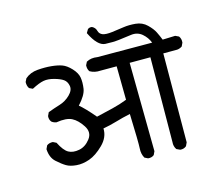

<svg xmlns="http://www.w3.org/2000/svg" viewBox="-96 -816 995 891"><g transform="rotate(-15 401.5 -370.5)"><path d="M664.1 -42 647.5 -49.8Q636.7 -65.4 638.7 -85.9L641.6 -492.2H542L546.9 -66.4L539.1 -49.8Q527.3 -40 509.8 -42L494.1 -49.8Q482.4 -70.3 484.4 -96.7Q486.3 -123 481.4 -262.7Q444.3 -254.9 411.6 -245.1Q378.9 -235.4 345.7 -229.5Q347.7 -187.5 312.5 -152.8Q277.3 -118.2 244.1 -106.4Q210.9 -94.7 181.2 -97.2Q151.4 -99.6 133.3 -110.4Q115.2 -121.1 91.3 -142.6Q67.4 -164.1 65.4 -205.1L73.2 -221.7Q85 -230.5 102.5 -229.5L118.2 -221.7Q138.7 -180.7 159.7 -168.9Q180.7 -157.2 211.4 -163.1Q242.2 -168.9 264.6 -198.2Q287.1 -227.5 265.1 -261.2Q243.2 -294.9 217.3 -308.1Q191.4 -321.3 142.6 -313.5Q129.9 -315.4 120.1 -323.2Q110.4 -335 112.3 -351.6L120.1 -368.2Q148.4 -378.9 177.2 -387.7Q206.1 -396.5 228 -418Q250 -439.5 246.1 -460.9Q242.2 -482.4 227.5 -492.7Q212.9 -502.9 184.6 -510.7Q156.2 -518.6 134.3 -514.6Q112.3 -510.7 77.1 -492.2L60.5 -500Q51.8 -512.7 52.7 -531.2L60.5 -546.9Q85 -568.4 120.6 -571.3Q156.2 -574.2 186.5 -571.3Q216.8 -568.4 237.3 -561Q257.8 -553.7 279.3 -530.8Q300.8 -507.8 304.7 -484.9Q308.6 -461.9 304.2 -431.6Q299.8 -401.4 262.7 -361.3Q287.1 -341.8 331.1 -290Q373 -299.8 409.7 -308.6Q446.3 -317.4 481.4 -331.1L479.5 -492.2H401.4Q374 -490.2 351.6 -502.9Q342.8 -514.6 343.8 -533.2L351.6 -548.8Q374 -561.5 404.3 -556.6L667 -555.7Q657.2 -582 634.8 -601.1Q612.3 -620.1 581.1 -615.7Q549.8 -611.3 521 -607.9Q492.2 -604.5 455.6 -606.4Q418.9 -608.4 385.7 -676.8L395.5 -693.4Q403.3 -700.2 416 -698.2Q431.6 -690.4 435.5 -674.8Q439.5 -659.2 454.6 -653.3Q469.7 -647.5 501 -651.4Q532.2 -655.3 557.6 -659.2Q583 -663.1 615.2 -660.2Q647.5 -657.2 669.4 -635.7Q691.4 -614.3 700.7 -595.2Q710 -576.2 717.8 -556.6L778.3 -558.6L794.9 -550.8Q804.7 -538.1 802.7 -519.5L794.9 -502.9Q783.2 -495.1 770.5 -494.1H704.1L702.1 -67.4L694.3 -50.8Q681.6 -40 664.1 -42Z"/></g></svg>

Font: JasonHandwriting4
Style: Regular
Weight: 400
Version: Version 1.01.21